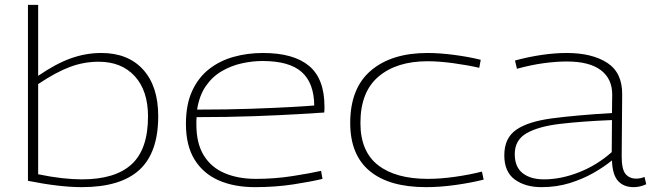

<svg xmlns="http://www.w3.org/2000/svg" viewBox="-20 -760 2689 790"><path d="M95 -16V-740H137V-448Q210 -498 271.5 -520Q333 -542 397 -542Q507 -542 569 -473.5Q631 -405 631 -282Q631 -132 553.5 -61Q476 10 317 10Q225 10 95 -16ZM137 -43Q190 -32 235 -27Q280 -22 317 -22Q454 -22 521.5 -84Q589 -146 589 -281Q589 -387 534.5 -446.5Q480 -506 386 -506Q325 -506 267.5 -484.5Q210 -463 137 -414Z M1029 10Q943 10 879.5 -18Q816 -46 780.5 -103.5Q745 -161 745 -250Q745 -330 770.5 -385.5Q796 -441 840 -475.5Q884 -510 941 -526Q998 -542 1062 -542Q1188 -542 1251.5 -489Q1315 -436 1315 -322Q1315 -317 1315 -310Q1315 -303 1314 -297Q1285 -295 1210 -290.5Q1135 -286 1026.5 -282Q918 -278 789 -278Q788 -270 788 -262.5Q788 -255 788 -248Q788 -170 818.5 -120.5Q849 -71 904.5 -47.5Q960 -24 1033 -24Q1110 -24 1183.5 -35.5Q1257 -47 1301 -57L1307 -24Q1262 -13 1188 -1.5Q1114 10 1029 10ZM791 -309Q911 -309 1013 -312.5Q1115 -316 1184 -320Q1253 -324 1273 -326Q1272 -419 1221 -464Q1170 -509 1060 -509Q1019 -509 975.5 -499.5Q932 -490 893 -467.5Q854 -445 827 -406Q800 -367 791 -309Z M1421 -254Q1421 -397 1506 -469.5Q1591 -542 1739 -542Q1789 -542 1849.5 -534Q1910 -526 1958 -514L1952 -481Q1904 -492 1845.5 -500Q1787 -508 1739 -508Q1612 -508 1537.5 -445Q1463 -382 1463 -254Q1463 -137 1535.5 -80.5Q1608 -24 1741 -24Q1792 -24 1852 -32.5Q1912 -41 1963 -54L1970 -21Q1919 -8 1855 1Q1791 10 1733 10Q1581 10 1501 -56.5Q1421 -123 1421 -254Z M2055 -121Q2055 -192 2104 -226Q2153 -260 2251.5 -273Q2350 -286 2498 -295L2499 -371Q2499 -436 2452 -471.5Q2405 -507 2312 -507Q2269 -507 2217 -500Q2165 -493 2107 -477L2099 -511Q2154 -526 2208.5 -534Q2263 -542 2312 -542Q2416 -542 2478.5 -501.5Q2541 -461 2540 -371L2538 -116Q2538 -63 2554 -44Q2570 -25 2598 -25Q2615 -25 2632 -32L2639 -2Q2614 10 2587 10Q2546 10 2523 -15.5Q2500 -41 2498 -100Q2465 -73 2421 -48Q2377 -23 2323.5 -6.5Q2270 10 2208 10Q2141 10 2098 -21.5Q2055 -53 2055 -121ZM2098 -126Q2098 -73 2130.5 -47.5Q2163 -22 2218 -22Q2288 -22 2362 -51Q2436 -80 2497 -134L2498 -266Q2376 -261 2286 -250.5Q2196 -240 2147 -212Q2098 -184 2098 -126Z"/></svg>

Font: Georama Extended ExtraLight
Style: Regular
Weight: 200
Width: 7
Designer: Jean-Baptiste Levee
Foundry: Production Type
Version: Version 1.000